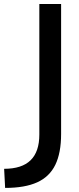

<svg xmlns="http://www.w3.org/2000/svg" viewBox="-121 -752 392 948"><path d="M-95.7 175.8 -100.6 81.5Q-13.2 81.5 30 39.3Q73.2 -2.9 73.2 -87.4V-732.4H180.7V-90.3Q180.7 2.9 152.1 61.8Q123.5 120.6 62.7 148.2Q2 175.8 -95.7 175.8Z"/></svg>

Font: Kumbh Sans Medium
Style: Regular
Weight: 500
Version: Version 1.005